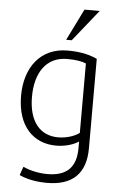

<svg xmlns="http://www.w3.org/2000/svg" viewBox="-63 -818 699 1069"><g transform="rotate(5 286.5 -283.5)"><path d="M273 -5C334 -5 379 -25 399 -39V-1C399 107 345 157 238 157C186 157 132 143 103 128C97 144 91 160 86 176C122 193 174 206 241 206C383 206 457 135 457 -6V-506C425 -521 375 -538 292 -538C140 -538 55 -423 55 -265C55 -93 148 -5 273 -5ZM116 -265C116 -398 176 -491 293 -491C344 -491 376 -485 399 -475V-87C373 -68 330 -52 280 -52C182 -52 116 -123 116 -265ZM278 -597H309L450 -773H365Z"/></g></svg>

Font: Repo Light
Style: Regular
Weight: 300
Designer: Stefan Peev
Foundry: Context Ltd
Version: Version 001.502